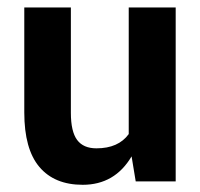

<svg xmlns="http://www.w3.org/2000/svg" viewBox="-20 -495 548 525"><path d="M206.1 10.3Q128.9 10.3 87.6 -38.6Q46.4 -87.4 46.4 -187.5V-474.6H173.8V-186.5Q173.8 -135.3 190.9 -112.3Q208 -89.4 243.7 -89.4Q303.7 -89.4 332 -128.4V-474.6H460.4V1H351.1L339.8 -67.4Q293.9 10.3 206.1 10.3Z"/></svg>

Font: Yantramanav
Style: Bold
Weight: 700
Version: Version 1.001;PS 1.0;hotconv 1.0.72;makeotf.lib2.5.5900; ttf